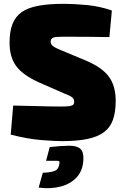

<svg xmlns="http://www.w3.org/2000/svg" viewBox="-20 -724 650 1004"><path d="M314 -704Q368 -704 435.5 -697.5Q503 -691 565 -669L552 -530Q507 -531 440.5 -531.5Q374 -532 309 -532Q290 -532 277.5 -531Q265 -530 258 -527Q251 -524 248 -519Q245 -514 245 -506Q245 -492 257.5 -482.5Q270 -473 305 -459L430 -407Q516 -370 550.5 -321.5Q585 -273 585 -197Q585 -139 571 -98.5Q557 -58 524.5 -33.5Q492 -9 438 2.5Q384 14 303 14Q268 14 197 8.5Q126 3 36 -20L49 -172Q109 -171 159 -169.5Q209 -168 245.5 -167.5Q282 -167 300 -167Q328 -167 342.5 -169Q357 -171 362.5 -176.5Q368 -182 368 -191Q368 -201 364 -207.5Q360 -214 350 -220Q340 -226 321 -233L184 -293Q100 -331 65 -378Q30 -425 30 -501Q30 -560 45.5 -599Q61 -638 94 -661Q127 -684 181.5 -694Q236 -704 314 -704ZM240 45Q303 38 342.5 38Q382 38 400 54Q418 70 416 110Q414 167 381.5 202.5Q349 238 297 251.5Q245 265 182 257L204 179Q237 179 262.5 171Q288 163 291 128Q293 117 280.5 117Q268 117 221 117Z"/></svg>

Font: Exo 2 Black
Style: Regular
Weight: 900
Designer: Natanael Gama
Foundry: Natanael Gama
Version: Version 2.010